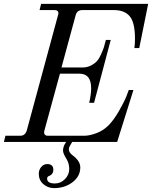

<svg xmlns="http://www.w3.org/2000/svg" viewBox="-30 -732 784 990"><path d="M-10 0 -2 -32H74Q100 -32 108 -59L269 -653Q278 -680 250 -680H174L182 -712H734L688 -484H663Q666 -505 666 -532Q666 -616 639 -648Q612 -680 558 -680H394Q367 -680 360 -653L287 -384H395Q419 -384 438.5 -394Q458 -404 469.5 -416.5Q481 -429 491 -451.5Q501 -474 505.5 -488Q510 -502 516 -526H541L455 -202H430Q440 -246 440 -277Q440 -352 380 -352H279L199 -59Q192 -32 218 -32H404Q430 -32 465 -44.5Q500 -57 528 -84Q556 -112 582.5 -158Q609 -204 622 -236L634 -268H658L574 0H342L330 21Q325 29 325 38Q325 55 346 70Q384 99 384 131Q384 177 344 207.5Q304 238 249 238Q217 238 193.5 217.5Q170 197 170 164Q170 144 182.5 129Q195 114 213 114Q245 114 245 143Q245 168 221 176Q213 180 213 189Q213 214 253 214Q283 214 305 191.5Q327 169 327 139Q327 111 313 88Q295 59 295 45Q295 28 304 11L311 0Z"/></svg>

Font: Old Standard TT
Style: Italic
Weight: 400
Italic angle: -15.2°
Designer: Alexey Kryukov <alexios@thessalonica.org.ru>
Version: Version 2.2